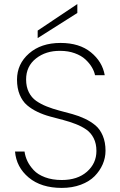

<svg xmlns="http://www.w3.org/2000/svg" viewBox="-20 -921 594 948"><path d="M501 -176.8Q501 -142.1 487.1 -109.9Q473.1 -77.6 447.3 -51.3Q421.4 -24.9 379.2 -9Q336.9 6.8 285.2 6.8Q183.1 6.8 121.8 -44.4Q60.5 -95.7 54.2 -172.9H101.1Q104.5 -148.4 115.2 -125.7Q126 -103 146.2 -81.1Q166.5 -59.1 202.4 -45.7Q238.3 -32.2 285.2 -32.2Q362.8 -32.2 409.4 -73.2Q456.1 -114.3 456.1 -175.8Q456.1 -211.9 442.6 -238.5Q429.2 -265.1 406.5 -281Q383.8 -296.9 354.5 -308.3Q325.2 -319.8 292.7 -328.4Q260.3 -336.9 227.5 -345.7Q194.8 -354.5 165.5 -368.4Q136.2 -382.3 113.5 -401.6Q90.8 -420.9 77.4 -453.1Q64 -485.4 64 -527.8Q64 -605 123.3 -657Q182.6 -709 278.8 -709Q372.1 -709 428.7 -662.8Q485.4 -616.7 497.1 -549.8H449.2Q445.3 -569.3 433.3 -589.4Q421.4 -609.4 401.4 -627.9Q381.3 -646.5 349.1 -658.2Q316.9 -669.9 277.8 -669.9Q206.5 -670.9 157.7 -632.3Q108.9 -593.8 108.9 -528.8Q108.9 -492.7 122.3 -465.8Q135.7 -439 158.4 -423.1Q181.2 -407.2 210.4 -395.5Q239.7 -383.8 272.2 -375.2Q304.7 -366.7 337.4 -357.7Q370.1 -348.6 399.4 -334.7Q428.7 -320.8 451.4 -301.8Q474.1 -282.7 487.5 -250.7Q501 -218.8 501 -176.8ZM166 -770 361.8 -900.9V-856.9L166 -732.9Z"/></svg>

Font: SVN-Poppins ExtraLight
Style: Regular
Weight: 200
Designer: Ninad Kale (Devanagari), Jonny Pinhorn (Latin)
Foundry: Indian Type Foundry
Version: Version 3.002 2017